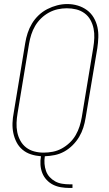

<svg xmlns="http://www.w3.org/2000/svg" viewBox="-20 -766 540 951"><path d="M325 165Q303 165 282 161.5Q261 158 243 149Q225 140 211 125Q197 110 189.5 91Q182 72 180.5 50.5Q179 29 183 8Q157 6 133.5 -1.5Q110 -9 91.5 -24.5Q73 -40 62 -61.5Q51 -83 46 -107Q41 -131 42 -157Q43 -183 48 -208L105 -553Q109 -578 117 -602.5Q125 -627 138.5 -649.5Q152 -672 171.5 -690.5Q191 -709 214.5 -721Q238 -733 263 -739.5Q288 -746 313 -746Q340 -746 365 -738.5Q390 -731 410.5 -716Q431 -701 444 -679Q457 -657 462.5 -632Q468 -607 467 -580.5Q466 -554 462 -527L404 -182Q400 -157 392.5 -133.5Q385 -110 372 -88Q359 -66 340 -47Q321 -28 298.5 -15.5Q276 -3 251.5 2Q227 7 202 8Q199 27 200.5 45.5Q202 64 208 81Q214 98 226 111Q238 124 253.5 132.5Q269 141 287.5 144Q306 147 325 147H339V165ZM196 -10Q219 -10 242 -14.5Q265 -19 286 -30.5Q307 -42 325 -59Q343 -76 355 -97Q367 -118 374 -140Q381 -162 385 -185L442 -530Q446 -554 447 -578Q448 -602 443.5 -624.5Q439 -647 428 -667Q417 -687 398.5 -700.5Q380 -714 357.5 -719.5Q335 -725 311 -725Q288 -725 265.5 -720Q243 -715 222 -703.5Q201 -692 183.5 -675Q166 -658 154 -637.5Q142 -617 135 -595Q128 -573 124 -550L67 -205Q63 -182 62 -158Q61 -134 65.5 -111.5Q70 -89 81 -69Q92 -49 109.5 -35.5Q127 -22 149.5 -16Q172 -10 196 -10Z"/></svg>

Font: Iosevka Slab Thin Oblique
Style: Regular
Weight: 100
Italic angle: -9°
Monospace: yes
Designer: Belleve Invis
Foundry: Belleve Invis
Version: Version 11.1.0; ttfautohint (v1.8.3)